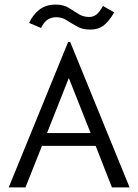

<svg xmlns="http://www.w3.org/2000/svg" viewBox="-20 -817 603 837"><path d="M468 0 397 -181H163L91 0H18L277 -634H286L545 0ZM280 -477 185 -237H375ZM429 -791 478 -763Q453 -721 430 -704.5Q407 -688 373 -688Q340 -688 316 -701.5Q292 -715 271 -728.5Q250 -742 225 -742Q205 -742 188.5 -732Q172 -722 159 -695L107 -717Q122 -751 150.5 -774Q179 -797 223 -797Q256 -797 278.5 -783.5Q301 -770 321.5 -756.5Q342 -743 369 -743Q386 -743 399.5 -753Q413 -763 429 -791Z"/></svg>

Font: Inconsolata SemiExpanded
Style: Regular
Weight: 400
Width: 6
Monospace: yes
Designer: Raph Levien, Cyreal, Brenton Simpson
Foundry: Raph Levien, Cyreal, Google
Version: Version 3.100; ttfautohint (v1.8.4.7-5d5b)